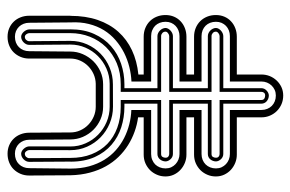

<svg xmlns="http://www.w3.org/2000/svg" viewBox="-154 -636 788 521"><g transform="rotate(-90 240.5 -376.0)"><path d="M241.2 -2Q228.8 -2 218 -6.6Q207.3 -11.2 199.3 -19.2Q191.4 -27.1 186.8 -37.8Q182.1 -48.6 182.1 -61V-127.9H80.8Q69.1 -127.9 58.5 -132.2Q47.9 -136.5 39.7 -144Q31.5 -151.6 26.6 -162Q21.7 -172.4 21.7 -184.8Q21.7 -197.3 26.4 -208Q31 -218.8 38.9 -226.7Q46.9 -234.6 57.6 -239.3Q68.4 -243.9 80.8 -243.9H182.1V-264.6H80.8Q69.1 -264.6 58.5 -268.9Q47.9 -273.2 39.7 -280.8Q31.5 -288.3 26.6 -298.7Q21.7 -309.1 21.7 -321.5Q21.7 -334 26.4 -344.7Q31 -355.5 38.9 -363.4Q46.9 -371.3 57.6 -376Q68.4 -380.6 80.8 -380.6H182.1V-395.8Q162.4 -398.4 143.2 -405.3Q124 -412.1 106.7 -423Q89.4 -433.8 74.7 -448.9Q60.1 -463.9 49.2 -483.4Q38.3 -502.9 32 -526.9Q25.6 -550.8 24.9 -579.3L24.2 -691.2Q24.2 -703.9 28.7 -714.6Q33.2 -725.3 41 -733.3Q48.8 -741.2 59.7 -745.6Q70.6 -750 83.3 -750Q95.9 -750 106.4 -745.5Q116.9 -741 124.5 -733Q132.1 -725.1 136.2 -714.4Q140.4 -703.6 140.4 -691.2L141.1 -579.8Q141.1 -565.4 146.7 -552.9Q152.3 -540.3 161.9 -531Q171.4 -521.7 184.1 -516.2Q196.8 -510.7 210.9 -510.7H273.2Q287.1 -511 299.6 -516.6Q312 -522.2 321.3 -531.5Q330.6 -540.8 336.1 -553.2Q341.6 -565.7 341.6 -579.8V-691.2Q341.6 -703.9 346.1 -714.6Q350.6 -725.3 358.4 -733.3Q366.2 -741.2 377.1 -745.6Q387.9 -750 400.6 -750Q413.3 -750 423.8 -745.5Q434.3 -741 441.9 -733Q449.5 -725.1 453.6 -714.4Q457.8 -703.6 457.8 -691.2V-579.3H457.5Q457.5 -537.8 446.3 -505.2Q435.1 -472.7 414.3 -449.5Q393.6 -426.3 364.3 -412.5Q335 -398.7 298.3 -395V-380.6H400.9Q413.6 -380.6 424.3 -376.2Q435.1 -371.8 443 -363.9Q450.9 -356 455.3 -345.1Q459.7 -334.2 459.7 -321.5Q459.7 -308.8 455.2 -298.3Q450.7 -287.8 442.7 -280.4Q434.8 -272.9 424.1 -268.8Q413.3 -264.6 400.9 -264.6H298.3V-243.9H400.9Q413.6 -243.9 424.3 -239.5Q435.1 -235.1 443 -227.2Q450.9 -219.2 455.3 -208.4Q459.7 -197.5 459.7 -184.8Q459.7 -172.1 455.2 -161.6Q450.7 -151.1 442.7 -143.7Q434.8 -136.2 424.1 -132.1Q413.3 -127.9 400.9 -127.9H298.3V-61Q298.3 -49.3 294.1 -38.7Q289.8 -28.1 282.1 -19.9Q274.4 -11.7 264 -6.8Q253.7 -2 241.2 -2ZM202.1 -223.6H82.5Q74 -223.6 66.8 -220.7Q59.6 -217.8 54.4 -212.6Q49.3 -207.5 46.4 -200.3Q43.5 -193.1 43.5 -184.6Q43.5 -176.3 46.6 -169.3Q49.8 -162.4 55.2 -157.3Q60.5 -152.3 67.6 -149.5Q74.7 -146.7 82.5 -146.7H201.9L202.1 -147V-61Q202.1 -52.5 205.1 -45.3Q208 -38.1 213.1 -33Q218.3 -27.8 225.5 -24.9Q232.7 -22 241.2 -22Q249.5 -22 256.5 -25.1Q263.4 -28.3 268.6 -33.7Q273.7 -39.1 276.5 -46.1Q279.3 -53.2 279.3 -61V-147L279.5 -146.7H402.6Q410.9 -146.7 418 -149.5Q425 -152.3 430.3 -157.3Q435.5 -162.4 438.5 -169.3Q441.4 -176.3 441.4 -184.6Q441.4 -193.1 438.6 -200.3Q435.8 -207.5 430.7 -212.6Q425.5 -217.8 418.3 -220.7Q411.1 -223.6 402.6 -223.6H279.3V-283.4H402.6Q410.9 -283.4 418 -286.3Q425 -289.1 430.3 -294.1Q435.5 -299.1 438.5 -306Q441.4 -313 441.4 -321.3Q441.4 -329.8 438.6 -337Q435.8 -344.2 430.7 -349.4Q425.5 -354.5 418.3 -357.4Q411.1 -360.4 402.6 -360.4H279.3V-413.8Q298.8 -414.6 318.8 -419.6Q338.9 -424.6 357.2 -433.8Q375.5 -443.1 391.4 -456.7Q407.2 -470.2 418.5 -488.4Q429.7 -506.6 435.4 -529.3Q441.2 -552 439.7 -579.3L438.7 -691.2Q438.7 -699.5 435.9 -706.5Q433.1 -713.6 428 -718.9Q422.9 -724.1 415.9 -727.1Q408.9 -730 400.6 -730Q392.1 -730 384.9 -727.2Q377.7 -724.4 372.6 -719.2Q367.4 -714.1 364.5 -706.9Q361.6 -699.7 361.6 -691.2L360.6 -579.8Q360.6 -561.8 353.5 -545.7Q346.4 -529.5 334.4 -517.3Q322.3 -505.1 306.2 -497.9Q290 -490.7 271.7 -490.7H210.9Q192.6 -490.7 176.4 -497.9Q160.2 -505.1 148.1 -517.3Q136 -529.5 129 -545.7Q122.1 -561.8 122.1 -579.8L121.3 -691.2Q121.3 -699.5 118.5 -706.5Q115.7 -713.6 110.6 -718.9Q105.5 -724.1 98.5 -727.1Q91.6 -730 83.3 -730Q74.7 -730 67.5 -727.2Q60.3 -724.4 55.2 -719.2Q50 -714.1 47.1 -706.9Q44.2 -699.7 44.2 -691.2L43 -579.3Q43 -551.3 49.3 -528.4Q55.7 -505.6 66.8 -487.5Q77.9 -469.5 93.1 -456.1Q108.4 -442.6 126.1 -433.6Q143.8 -424.6 163.2 -419.7Q182.6 -414.8 202.1 -414.1V-360.4H82.5Q74 -360.4 66.8 -357.4Q59.6 -354.5 54.4 -349.4Q49.3 -344.2 46.4 -337Q43.5 -329.8 43.5 -321.3Q43.5 -313 46.6 -306Q49.8 -299.1 55.2 -294.1Q60.5 -289.1 67.6 -286.3Q74.7 -283.4 82.5 -283.4H202.1ZM261.2 -61Q261.2 -56.9 259.4 -53.2Q257.6 -49.6 254.6 -46.9Q251.7 -44.2 248.2 -42.6Q244.6 -41 241.2 -41Q237.1 -41 233.2 -42.5Q229.2 -43.9 226.1 -46.5Q222.9 -49.1 221.1 -52.9Q219.2 -56.6 219.2 -61V-164.6H82.5Q78.4 -164.6 74.7 -166.4Q71 -168.2 68.4 -171.1Q65.7 -174.1 64.1 -177.6Q62.5 -181.2 62.5 -184.6Q62.5 -188.7 64 -192.6Q65.4 -196.5 68 -199.7Q70.6 -202.9 74.3 -204.7Q78.1 -206.5 82.5 -206.5H219.2V-301.3H82.5Q78.4 -301.3 74.7 -303.1Q71 -304.9 68.4 -307.9Q65.7 -310.8 64.1 -314.3Q62.5 -317.9 62.5 -321.3Q62.5 -325.4 64 -329.3Q65.4 -333.3 68 -336.4Q70.6 -339.6 74.3 -341.4Q78.1 -343.3 82.5 -343.3H219.2V-432.9H210.9Q182.1 -432.9 155.3 -441.4Q128.4 -450 107.7 -467.9Q86.9 -485.8 74.3 -513.5Q61.8 -541.3 61.8 -579.3H62L61.3 -691.2Q61.3 -695.3 63.1 -699.2Q64.9 -703.1 68.1 -706.3Q71.3 -709.5 75.2 -711.3Q79.1 -713.1 83.3 -713.1Q86.9 -713.1 90.6 -711.1Q94.2 -709 97 -705.8Q99.9 -702.6 101.6 -698.7Q103.3 -694.8 103.3 -691.2L103 -579.8Q103 -557.6 111.6 -538.2Q120.1 -518.8 134.9 -504.3Q149.7 -489.7 169.3 -481.3Q189 -472.9 210.9 -472.9H273.4Q295.2 -473.1 314.5 -481.7Q333.7 -490.2 348.3 -504.8Q362.8 -519.3 371.2 -538.6Q379.6 -557.9 379.6 -579.8L378.7 -691.2Q378.7 -695.3 380.5 -699.2Q382.3 -703.1 385.5 -706.3Q388.7 -709.5 392.6 -711.3Q396.5 -713.1 400.6 -713.1Q404.3 -713.1 408 -711.1Q411.6 -709 414.4 -705.8Q417.2 -702.6 418.9 -698.7Q420.7 -694.8 420.7 -691.2V-579.6H420.9Q420.9 -542.7 408.4 -515.1Q396 -487.5 375.2 -469.2Q354.5 -450.9 327.5 -441.9Q300.5 -432.9 271.7 -432.9H261.2V-343.3H402.6Q406.7 -343.3 410.6 -341.4Q414.6 -339.6 417.7 -336.4Q420.9 -333.3 422.7 -329.3Q424.6 -325.4 424.6 -321.3Q424.6 -317.6 422.5 -314Q420.4 -310.3 417.2 -307.5Q414.1 -304.7 410.2 -303Q406.2 -301.3 402.6 -301.3H261.2V-206.5H402.6Q406.7 -206.5 410.6 -204.7Q414.6 -202.9 417.7 -199.7Q420.9 -196.5 422.7 -192.6Q424.6 -188.7 424.6 -184.6Q424.6 -180.9 422.5 -177.2Q420.4 -173.6 417.2 -170.8Q414.1 -168 410.2 -166.3Q406.2 -164.6 402.6 -164.6H261.2ZM251.2 -311.3H402.6Q406.2 -311.3 410.4 -314.5Q414.6 -317.6 414.6 -321.3Q414.6 -326.7 410.8 -330Q407 -333.3 402.6 -333.3H251.2V-442.9H271.7Q303.2 -442.9 328.9 -453.6Q354.5 -464.4 372.7 -482.9Q390.9 -501.5 400.8 -526.5Q410.6 -551.5 410.6 -579.8V-691.2Q410.6 -694.8 407.6 -699Q404.5 -703.1 400.6 -703.1Q395.3 -703.1 392 -699.3Q388.7 -695.6 388.7 -691.2L389.6 -579.8Q389.6 -555.4 380.2 -534.3Q370.8 -513.2 354.7 -497.6Q338.6 -481.9 317.1 -473Q295.7 -464.1 271.5 -464.1L211.2 -463.9H210.9Q187 -463.9 165.5 -472.9Q144 -481.9 127.9 -497.6Q111.8 -513.2 102.4 -534.3Q93 -555.4 93 -579.8L93.3 -691.2Q93.3 -694.8 90.2 -699Q87.2 -703.1 83.3 -703.1Q77.9 -703.1 74.6 -699.3Q71.3 -695.6 71.3 -691.2L72 -579.3Q72 -547.4 82 -522.1Q92 -496.8 110.1 -479.2Q128.2 -461.7 153.8 -452.3Q179.4 -442.9 210.9 -442.9H229.2V-333.3H82.5Q77.1 -333.3 74.8 -329.6Q72.5 -325.9 72.5 -321.3Q72.5 -316.2 75.7 -313.7Q78.9 -311.3 82.5 -311.3H229.2V-196.5H82.5Q77.1 -196.5 74.8 -192.9Q72.5 -189.2 72.5 -184.6Q72.5 -179.4 75.7 -177Q78.9 -174.6 82.5 -174.6H228.8L229.2 -175V-61Q229.2 -55.7 232.9 -53.3Q236.6 -51 241.2 -51Q246.6 -51 248.9 -54.1Q251.2 -57.1 251.2 -61V-175L251.7 -174.6H402.6Q406.2 -174.6 410.4 -177.7Q414.6 -180.9 414.6 -184.6Q414.6 -189.9 410.8 -193.2Q407 -196.5 402.6 -196.5H251.2Z"/></g></svg>

Font: TafelwerkOT
Style: Regular
Weight: 400
Designer: Peter Wiegel
Foundry: Peter Wiegel, based on an original design named Oxford by Christine Lord, 1969
Version: Version 1.000